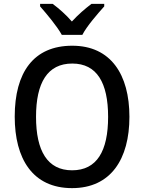

<svg xmlns="http://www.w3.org/2000/svg" viewBox="-20 -961 744 991"><path d="M299 -781H405C428 -826 484 -890 518 -928V-941H452C418 -915 386 -888 351 -850C320 -886 283 -918 252 -941H187V-928C222 -888 275 -825 299 -781ZM648 -358C648 -576 552 -725 353 -725C153 -725 56 -587 56 -359C56 -142 148 10 352 10C552 10 648 -140 648 -358ZM166 -358C166 -534 225 -633 353 -633C480 -633 538 -534 538 -358C538 -181 480 -82 352 -82C225 -82 166 -182 166 -358Z"/></svg>

Font: Noto Sans SemiCondensed Medium
Style: Regular
Weight: 500
Width: 4
Designer: Monotype Design Team
Foundry: Monotype Imaging Inc.
Version: Version 2.013